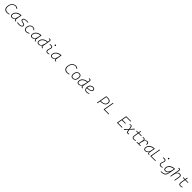

<svg xmlns="http://www.w3.org/2000/svg" viewBox="1943 -6221 11935 11935"><g transform="rotate(45 7910.0 -254.0)"><path d="M325.2 9.8C387.7 9.8 450.7 0 513.7 -20.5L507.8 -63.5C450.2 -43.9 394 -34.2 338.4 -34.2C199.7 -34.2 106.9 -124 106.9 -258.8C106.9 -499 235.8 -659.2 429.7 -659.2C487.8 -659.2 533.7 -637.7 576.2 -590.8L611.8 -625.5C563 -679.2 507.8 -703.1 434.1 -703.1C210.4 -703.1 61 -523.9 61 -255.4C61 -96.2 166.5 9.8 325.2 9.8Z M767.6 10.3C860.8 10.3 937 -43 981.4 -138.7H988.8C971.2 -39.6 999.5 4.9 1089.8 4.9H1112.8L1120.6 -40H1086.4C1040 -40 1018.6 -71.8 1028.3 -126L1098.1 -522.5H1089.4C819.3 -522.5 619.1 -370.1 619.1 -135.3C619.1 -43 672.9 10.3 767.6 10.3ZM774.9 -34.7C706.5 -34.7 666 -72.3 666 -137.7C666 -319.3 813 -452.1 1043 -474.6L1013.2 -306.2C982.9 -132.8 889.6 -34.7 774.9 -34.7Z M1377.4 9.8C1548.8 9.8 1647 -48.3 1647 -149.4C1647 -209.5 1609.4 -252.4 1543.9 -269L1402.8 -305.2C1361.3 -315.9 1336.9 -339.4 1336.9 -371.1C1336.9 -441.9 1420.9 -482.4 1567.9 -482.4C1594.2 -482.4 1638.7 -480 1689 -475.6L1701.7 -517.6C1659.7 -523.9 1614.7 -527.3 1578.6 -527.3C1395 -527.3 1290 -468.8 1290 -366.7C1290 -318.4 1322.3 -282.7 1377.9 -267.6L1522 -229.5C1571.3 -216.3 1600.1 -187.5 1600.1 -149.4C1600.1 -77.1 1522 -35.2 1385.3 -35.2C1344.2 -35.2 1287.6 -41 1229 -51.3L1214.8 -4.9C1251 4.4 1310.1 9.8 1377.4 9.8Z M2021 -35.2C1924.8 -35.2 1867.7 -94.7 1866.7 -195.8C1867.2 -368.7 1961.9 -482.4 2105.5 -482.4C2181.2 -482.4 2233.4 -456.5 2259.3 -391.6L2296.9 -419.9C2267.6 -490.7 2203.6 -527.3 2109.4 -527.3C1934.6 -527.3 1819.8 -393.6 1819.8 -189.9C1819.8 -64.5 1891.1 9.8 2011.7 9.8C2095.7 9.8 2178.7 -19 2241.7 -63L2223.1 -102.1C2163.1 -61.5 2089.4 -35.2 2021 -35.2Z M2525.4 10.3C2618.7 10.3 2694.8 -43 2739.3 -138.7H2746.6C2729 -39.6 2757.3 4.9 2847.7 4.9H2870.6L2878.4 -40H2844.2C2797.9 -40 2776.4 -71.8 2786.1 -126L2856 -522.5H2847.2C2577.1 -522.5 2377 -370.1 2377 -135.3C2377 -43 2430.7 10.3 2525.4 10.3ZM2532.7 -34.7C2464.4 -34.7 2423.8 -72.3 2423.8 -137.7C2423.8 -319.3 2570.8 -452.1 2800.8 -474.6L2771 -306.2C2740.7 -132.8 2647.5 -34.7 2532.7 -34.7Z M3117.2 10.3C3215.8 10.3 3294.9 -43 3338.4 -138.7H3345.7C3330.1 -52.7 3345.2 4.9 3444.3 4.9H3469.2L3477.1 -40H3446.8C3393.1 -40 3375 -70.8 3385.7 -131.3L3469.7 -608.9C3485.4 -698.7 3458 -742.7 3373.5 -742.7C3353.5 -742.7 3333.5 -740.7 3314 -734.9L3319.3 -692.4C3336.9 -696.3 3355 -697.8 3372.6 -697.8C3420.9 -697.8 3432.6 -667.5 3421.4 -604L3407.2 -521.5C3151.9 -507.3 2963.9 -358.9 2963.9 -135.3C2963.9 -43 3019.5 10.3 3117.2 10.3ZM3375 -335.9C3335 -136.7 3256.3 -34.7 3124.5 -34.7C3052.7 -34.7 3010.7 -72.3 3010.7 -137.7C3010.7 -319.3 3164.1 -451.7 3398.9 -474.6L3375 -336.4Z M4010.7 -66.9C3967.8 -43.9 3941.9 -35.2 3900.9 -35.2C3823.2 -35.2 3784.2 -77.1 3789.6 -157.7C3793.9 -225.6 3831.1 -275.4 3847.7 -345.2C3877 -463.4 3826.2 -527.3 3715.8 -527.3C3677.2 -527.3 3638.7 -524.4 3600.6 -513.7L3610.8 -471.2C3640.6 -479 3670.4 -482.4 3700.2 -482.4C3786.6 -482.4 3824.7 -438.5 3803.2 -355C3788.1 -293.5 3747.1 -226.1 3742.7 -153.3C3735.8 -46.4 3791.5 9.8 3901.4 9.8C3952.6 9.8 3990.2 -8.3 4025.9 -31.2ZM3893.1 -646C3919.9 -646 3941.9 -667.5 3941.9 -694.3C3941.9 -721.2 3919.9 -743.2 3893.1 -743.2C3866.2 -743.2 3844.2 -721.2 3844.2 -694.3C3844.2 -667.5 3866.2 -646 3893.1 -646Z M4283.2 10.3C4376.5 10.3 4452.6 -43 4497.1 -138.7H4504.4C4486.8 -39.6 4515.1 4.9 4605.5 4.9H4628.4L4636.2 -40H4602.1C4555.7 -40 4534.2 -71.8 4543.9 -126L4613.8 -522.5H4605C4335 -522.5 4134.8 -370.1 4134.8 -135.3C4134.8 -43 4188.5 10.3 4283.2 10.3ZM4290.5 -34.7C4222.2 -34.7 4181.6 -72.3 4181.6 -137.7C4181.6 -319.3 4328.6 -452.1 4558.6 -474.6L4528.8 -306.2C4498.5 -132.8 4405.3 -34.7 4290.5 -34.7Z M5598.6 9.8C5661.1 9.8 5724.1 0 5787.1 -20.5L5781.2 -63.5C5723.6 -43.9 5667.5 -34.2 5611.8 -34.2C5473.1 -34.2 5380.4 -124 5380.4 -258.8C5380.4 -499 5509.3 -659.2 5703.1 -659.2C5761.2 -659.2 5807.1 -637.7 5849.6 -590.8L5885.3 -625.5C5836.4 -679.2 5781.2 -703.1 5707.5 -703.1C5483.9 -703.1 5334.5 -523.9 5334.5 -255.4C5334.5 -96.2 5439.9 9.8 5598.6 9.8Z M6104.5 9.8C6274.4 9.8 6375 -114.7 6375 -325.2C6375 -452.6 6309.6 -527.3 6199.2 -527.3C6029.8 -527.3 5929.2 -400.9 5929.2 -187.5C5929.2 -63.5 5994.6 9.8 6104.5 9.8ZM6114.3 -35.2C6027.3 -35.2 5976.1 -94.2 5976.1 -193.8C5976.1 -375 6057.1 -482.4 6193.4 -482.4C6278.8 -482.4 6328.1 -423.3 6328.1 -323.7C6328.1 -142.1 6248.5 -35.2 6114.3 -35.2Z M6632.8 10.3C6731.4 10.3 6810.5 -43 6854 -138.7H6861.3C6845.7 -52.7 6860.8 4.9 6960 4.9H6984.9L6992.7 -40H6962.4C6908.7 -40 6890.6 -70.8 6901.4 -131.3L6985.4 -608.9C7001 -698.7 6973.6 -742.7 6889.2 -742.7C6869.1 -742.7 6849.1 -740.7 6829.6 -734.9L6835 -692.4C6852.5 -696.3 6870.6 -697.8 6888.2 -697.8C6936.5 -697.8 6948.2 -667.5 6937 -604L6922.9 -521.5C6667.5 -507.3 6479.5 -358.9 6479.5 -135.3C6479.5 -43 6535.2 10.3 6632.8 10.3ZM6890.6 -335.9C6850.6 -136.7 6772 -34.7 6640.1 -34.7C6568.4 -34.7 6526.4 -72.3 6526.4 -137.7C6526.4 -319.3 6679.7 -451.7 6914.6 -474.6L6890.6 -336.4Z M7326.2 -35.2C7226.6 -35.2 7166.5 -94.7 7162.1 -195.8C7411.1 -200.7 7557.6 -263.2 7557.6 -390.6C7557.6 -476.6 7497.1 -527.3 7395 -527.3C7219.2 -527.3 7115.2 -407.2 7115.2 -204.6C7115.2 -69.8 7191.9 9.8 7321.8 9.8C7385.3 9.8 7458 -11.7 7519 -47.9L7502 -85.4C7444.3 -53.7 7379.9 -35.2 7326.2 -35.2ZM7163.6 -240.2C7174.3 -393.1 7257.8 -482.4 7391.1 -482.4C7467.3 -482.4 7510.7 -447.3 7510.7 -389.2C7510.7 -293 7387.7 -245.1 7163.6 -240.2Z M8247.6 0H8294.4L8329.6 -200.2C8624 -202.1 8776.9 -304.2 8776.9 -498.5C8776.9 -632.8 8686.5 -703.1 8513.2 -703.1C8455.6 -703.1 8405.8 -699.7 8369.6 -693.4ZM8337.4 -244.1 8409.7 -654.8C8436.5 -657.7 8467.8 -659.2 8502 -659.2C8651.9 -659.2 8730 -603 8730 -497.1C8730 -331.1 8595.7 -244.1 8337.9 -244.1Z M8833.5 0H9269.5L9277.3 -43.9H8888.2L9002.4 -693.4H8955.6Z M10005.4 0H10440.4L10447.8 -43.9H10060.1L10109.4 -325.2H10410.2L10418 -369.1H10117.2L10166.5 -649.4H10554.7L10562.5 -693.4H10127.4L10119.6 -649.4Z M10624 8.8 10821.3 -204.6 10837.4 -111.8C10852.1 -25.9 10885.3 9.8 10951.7 9.8C10985.4 9.8 11014.2 2.4 11047.9 -14.2L11033.2 -56.6C11005.9 -42.5 10982.4 -35.2 10956.1 -35.2C10914.1 -35.2 10893.6 -61 10882.8 -122.1L10861.3 -247.6L11084.5 -481.9L11048.8 -518.6L10852.5 -297.9L10834 -405.8C10819.3 -491.7 10785.2 -527.3 10722.7 -527.3C10695.8 -527.3 10668.9 -521.5 10631.3 -507.3L10644.5 -464.8C10670.4 -476.1 10692.4 -482.4 10718.3 -482.4C10755.9 -482.4 10777.8 -456.5 10788.6 -395.5L10812.5 -255.4L10589.8 -28.8Z M11471.2 9.8C11534.7 9.8 11581.5 -6.3 11625 -26.4L11615.7 -68.4C11561 -43.5 11527.8 -35.2 11475.6 -35.2C11406.7 -35.2 11370.6 -72.3 11370.6 -143.1C11370.6 -184.6 11375.5 -214.8 11388.2 -287.1L11420.9 -473.6H11660.6L11668.5 -517.6H11428.7L11456.1 -674.3H11409.7L11382.3 -517.6H11224.1L11216.3 -473.6H11374.5L11341.8 -287.1C11329.1 -214.4 11323.7 -181.6 11323.7 -138.2C11323.7 -41 11374 9.8 11471.2 9.8Z M11724.1 0H12058.1L12065.9 -43.9H11910.2L11940.4 -215.3C11982.4 -413.6 12060.5 -482.4 12152.3 -482.4C12224.1 -482.4 12249.5 -433.6 12237.8 -333H12284.2C12301.3 -460.4 12260.7 -527.3 12162.1 -527.3C12064.9 -527.3 12001 -468.8 11973.6 -365.7H11967.3C11985.4 -474.1 11950.7 -527.3 11859.4 -527.3C11831.5 -527.3 11803.7 -524.9 11776.4 -516.6L11783.7 -472.7C11807.1 -479.5 11830.1 -482.4 11853.5 -482.4C11910.6 -482.4 11934.1 -447.8 11921.9 -377.9L11863.3 -43.9H11731.9Z M12486.3 10.3C12579.6 10.3 12655.8 -43 12700.2 -138.7H12707.5C12689.9 -39.6 12718.3 4.9 12808.6 4.9H12831.5L12839.4 -40H12805.2C12758.8 -40 12737.3 -71.8 12747.1 -126L12816.9 -522.5H12808.1C12538.1 -522.5 12337.9 -370.1 12337.9 -135.3C12337.9 -43 12391.6 10.3 12486.3 10.3ZM12493.7 -34.7C12425.3 -34.7 12384.8 -72.3 12384.8 -137.7C12384.8 -319.3 12531.7 -452.1 12761.7 -474.6L12731.9 -306.2C12701.7 -132.8 12608.4 -34.7 12493.7 -34.7Z M12935.1 0H13371.1L13378.9 -43.9H12989.7L13104 -693.4H13057.1Z M13971.7 -66.9C13928.7 -43.9 13902.8 -35.2 13861.8 -35.2C13784.2 -35.2 13745.1 -77.1 13750.5 -157.7C13754.9 -225.6 13792 -275.4 13808.6 -345.2C13837.9 -463.4 13787.1 -527.3 13676.8 -527.3C13638.2 -527.3 13599.6 -524.4 13561.5 -513.7L13571.8 -471.2C13601.6 -479 13631.3 -482.4 13661.1 -482.4C13747.6 -482.4 13785.6 -438.5 13764.2 -355C13749 -293.5 13708 -226.1 13703.6 -153.3C13696.8 -46.4 13752.4 9.8 13862.3 9.8C13913.6 9.8 13951.2 -8.3 13986.8 -31.2ZM13854 -646C13880.9 -646 13902.8 -667.5 13902.8 -694.3C13902.8 -721.2 13880.9 -743.2 13854 -743.2C13827.1 -743.2 13805.2 -721.2 13805.2 -694.3C13805.2 -667.5 13827.1 -646 13854 -646Z M14082.5 234.4 14170.4 230.5C14410.2 219.7 14488.8 85 14521 -98.1L14596.2 -522.5H14586.9C14313.5 -522.5 14106.9 -370.1 14106.9 -135.3C14106.9 -39.6 14155.3 10.3 14248 10.3C14358.4 10.3 14435.1 -46.4 14474.6 -147H14482.9L14471.7 -82.5C14448.7 46.9 14377.9 176.3 14180.2 185.1L14080.6 189.5ZM14540.5 -474.6 14523.9 -379.4 14520 -359.9C14482.4 -170.9 14388.2 -34.7 14255.4 -34.7C14188.5 -34.7 14153.8 -71.8 14153.8 -142.6C14153.8 -316.9 14320.3 -452.1 14540.5 -474.6Z M15047.9 0H15094.7L15154.8 -340.3C15176.3 -462.9 15128.9 -527.3 15013.2 -527.3C14911.1 -527.3 14843.8 -468.8 14814.9 -365.7H14807.1L14850.1 -608.9C14866.2 -698.7 14838.4 -742.7 14753.9 -742.7C14733.9 -742.7 14713.9 -740.7 14694.3 -734.9L14699.7 -692.4C14717.3 -696.3 14735.4 -697.8 14752.9 -697.8C14801.3 -697.8 14813 -667.5 14801.8 -604L14695.3 0H14742.2L14773.4 -175.3L14771 -156.2C14810.5 -399.9 14898.9 -482.4 15003.4 -482.4C15092.8 -482.4 15124.5 -436 15108.4 -344.2Z M15572.8 9.8C15636.2 9.8 15683.1 -6.3 15726.6 -26.4L15717.3 -68.4C15662.6 -43.5 15629.4 -35.2 15577.1 -35.2C15508.3 -35.2 15472.2 -72.3 15472.2 -143.1C15472.2 -184.6 15477.1 -214.8 15489.7 -287.1L15522.5 -473.6H15762.2L15770 -517.6H15530.3L15557.6 -674.3H15511.2L15483.9 -517.6H15325.7L15317.9 -473.6H15476.1L15443.4 -287.1C15430.7 -214.4 15425.3 -181.6 15425.3 -138.2C15425.3 -41 15475.6 9.8 15572.8 9.8Z"/></g></svg>

Font: Cascadia Code PL ExtraLight
Style: Italic
Weight: 200
Italic angle: -10°
Monospace: yes
Designer: Aaron Bell
Foundry: Saja Typeworks
Version: Version 2404.023